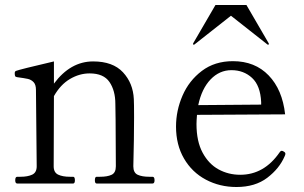

<svg xmlns="http://www.w3.org/2000/svg" viewBox="-20 -735 1216 769"><path d="M591 -27Q599 -27 599 -13Q599 0 591 0H367Q360 0 360 -13Q360 -27 367 -27H381Q410 -27 427 -35Q444 -43 444 -69L443 -255L442 -319Q442 -372 418.5 -406.5Q395 -441 339 -441Q298 -441 260 -418.5Q222 -396 196 -350L195 -69Q195 -44 213 -35.5Q231 -27 260 -27H273Q280 -27 280 -13Q280 0 273 0H49Q41 0 41 -13Q41 -27 49 -27H62Q91 -27 109 -35.5Q127 -44 127 -69L124 -375Q124 -396 114.5 -406Q105 -416 91.5 -419Q78 -422 48 -426Q42 -427 40.5 -430.5Q39 -434 39 -442Q39 -449 44 -451Q59 -457 196 -489V-400Q262 -489 353 -489Q432 -489 472.5 -445.5Q513 -402 516 -338Q517 -320 517 -266Q517 -184 514 -69Q514 -43 531.5 -35Q549 -27 578 -27Z M1123 -119Q1123 -115 1120 -109Q1099 -60 1050.5 -23Q1002 14 927 14Q860 14 804.5 -15.5Q749 -45 717 -100Q685 -155 685 -228Q685 -292 711 -352Q737 -412 788.5 -451Q840 -490 913 -490Q1001 -490 1056 -433Q1111 -376 1122 -277L769 -275Q767 -251 767 -238Q767 -169 791.5 -123.5Q816 -78 855.5 -56.5Q895 -35 942 -35Q1038 -35 1100 -125Q1104 -131 1109 -131Q1112 -131 1118 -127Q1123 -124 1123 -119ZM774 -314 1026 -316V-326Q1023 -392 989.5 -423Q956 -454 907 -454Q859 -454 823.5 -417Q788 -380 774 -314ZM753 -559 754 -562 843 -715H967L1056 -562L1057 -559Q1057 -556 1054 -556Q1052 -556 1051 -557L905 -672L759 -557Q758 -556 756 -556Q753 -556 753 -559Z"/></svg>

Font: Shippori Mincho
Style: Regular
Weight: 400
Designer: FONTDASU
Foundry: FONTDASU / Google Inc. / but / Adobe
Version: Version 3.110; ttfautohint (v1.8.3)